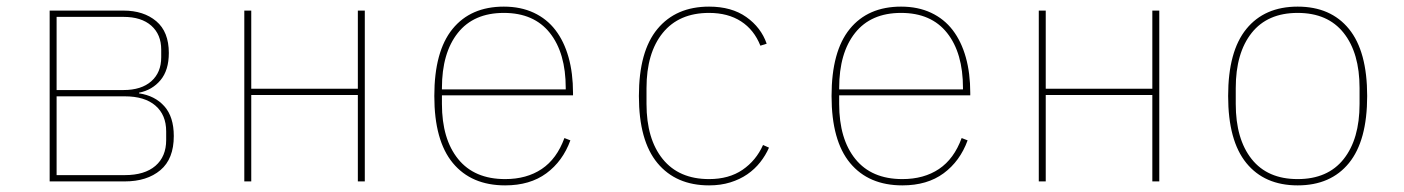

<svg xmlns="http://www.w3.org/2000/svg" viewBox="-20 -548 4240 580"><path d="M130 -516H353Q414 -516 452 -484Q490 -452 490 -388Q490 -336 465 -306Q440 -276 400 -268V-266Q448 -259 476.5 -227Q505 -195 505 -137Q505 -68 464.5 -34Q424 0 357 0H130ZM357 -19Q417 -19 449.5 -47Q482 -75 482 -125V-151Q482 -201 449.5 -229Q417 -257 357 -257H151V-19ZM353 -276Q407 -276 437 -302.5Q467 -329 467 -375V-398Q467 -444 437 -470.5Q407 -497 353 -497H151V-276Z M718 -516H739V-280H1061V-516H1082V0H1061V-261H739V0H718Z M1506 12Q1404 12 1348 -55.5Q1292 -123 1292 -258Q1292 -393 1347 -460.5Q1402 -528 1502 -528Q1553 -528 1592.5 -509.5Q1632 -491 1658 -457Q1684 -423 1697.5 -375Q1711 -327 1711 -267V-260H1315V-234Q1315 -128 1364 -67.5Q1413 -7 1506 -7Q1571 -7 1616.5 -37.5Q1662 -68 1685 -131L1703 -124Q1680 -61 1630.5 -24.5Q1581 12 1506 12ZM1502 -509Q1411 -509 1363 -448.5Q1315 -388 1315 -282V-278H1689V-282Q1689 -388 1641 -448.5Q1593 -509 1502 -509Z M2122 12Q2022 12 1966 -55.5Q1910 -123 1910 -258Q1910 -393 1966 -460.5Q2022 -528 2122 -528Q2190 -528 2234.5 -496.5Q2279 -465 2296 -416L2277 -410Q2258 -458 2218.5 -483.5Q2179 -509 2122 -509Q2031 -509 1982 -448.5Q1933 -388 1933 -282V-234Q1933 -128 1982 -67.5Q2031 -7 2122 -7Q2182 -7 2223 -35Q2264 -63 2285 -110L2303 -102Q2293 -79 2276.5 -58Q2260 -37 2237.5 -21.5Q2215 -6 2186 3Q2157 12 2122 12Z M2706 12Q2604 12 2548 -55.5Q2492 -123 2492 -258Q2492 -393 2547 -460.5Q2602 -528 2702 -528Q2753 -528 2792.5 -509.5Q2832 -491 2858 -457Q2884 -423 2897.5 -375Q2911 -327 2911 -267V-260H2515V-234Q2515 -128 2564 -67.5Q2613 -7 2706 -7Q2771 -7 2816.5 -37.5Q2862 -68 2885 -131L2903 -124Q2880 -61 2830.5 -24.5Q2781 12 2706 12ZM2702 -509Q2611 -509 2563 -448.5Q2515 -388 2515 -282V-278H2889V-282Q2889 -388 2841 -448.5Q2793 -509 2702 -509Z M3118 -516H3139V-280H3461V-516H3482V0H3461V-261H3139V0H3118Z M3900 12Q3800 12 3745 -55.5Q3690 -123 3690 -258Q3690 -393 3745 -460.5Q3800 -528 3900 -528Q4000 -528 4055 -460.5Q4110 -393 4110 -258Q4110 -123 4055 -55.5Q4000 12 3900 12ZM3900 -7Q3991 -7 4039 -67.5Q4087 -128 4087 -234V-282Q4087 -388 4039 -448.5Q3991 -509 3900 -509Q3809 -509 3761 -448.5Q3713 -388 3713 -282V-234Q3713 -128 3761 -67.5Q3809 -7 3900 -7Z"/></svg>

Font: IBM Plex Mono Thin
Style: Regular
Weight: 100
Monospace: yes
Designer: Mike Abbink, Paul van der Laan, Pieter van Rosmalen
Foundry: Bold Monday
Version: Version 2.3